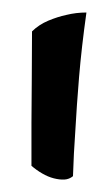

<svg xmlns="http://www.w3.org/2000/svg" viewBox="-20 -685 168 307"><path d="M30.3 -488.3Q30.3 -519.5 30.8 -557.6Q31.2 -595.7 31.2 -634.8Q42 -645.5 57.1 -651.9Q72.3 -658.2 85.9 -661.1Q101.6 -665 118.2 -665Q110.4 -609.4 106.4 -561.5Q102.5 -513.7 100.6 -478.5Q97.7 -437.5 96.7 -403.3Q90.8 -398.4 83 -397.9Q75.2 -397.5 65.9 -399.9Q56.6 -402.3 47.4 -407.7Q38.1 -413.1 30.3 -419.9Z"/></svg>

Font: BKP Parklife Text
Style: Regular
Weight: 400
Designer: Font Diner, Inc.; LA MECHKY PLUS GmbH
Foundry: Font Diner, Inc.; LA MECHKY PLUS GmbH
Version: Version 1.007